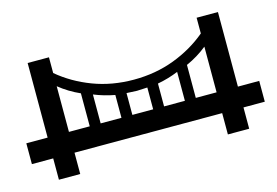

<svg xmlns="http://www.w3.org/2000/svg" viewBox="-68 -725 1055 731"><g transform="rotate(-15 459.0 -360.0)"><path d="M250 -296V-426Q205 -446 168 -476V-296ZM168 -130H84V-214H0V-296H84V-590H168V-528Q225 -480 299 -452Q373 -424 459 -424Q545 -424 619 -452Q693 -480 750 -528V-590H834V-296H918V-214H834V-130H750V-214H168ZM668 -426V-296H750V-476Q713 -446 668 -426ZM625 -296V-410Q586 -394 543 -386V-296ZM500 -296V-382L459 -380L418 -382V-296ZM375 -296V-386Q332 -394 293 -410V-296Z"/></g></svg>

Font: JetBrainsMono NF
Style: Regular
Weight: 400
Designer: Philipp Nurullin, Konstantin Bulenkov
Foundry: JetBrains
Version: Version 2.251; ttfautohint (v1.8.3);Nerd Fonts 2.2.2